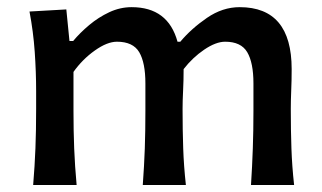

<svg xmlns="http://www.w3.org/2000/svg" viewBox="-20 -530 922 550"><path d="M75 0Q79.5 -54.5 81.5 -105.2Q83.5 -156 83.5 -218V-268Q83.5 -323.5 79.5 -381.2Q75.5 -439 64.5 -497L170 -503L179 -412.5H189.5Q209 -436 235.5 -458.2Q262 -480.5 293 -495Q324 -509.5 357 -509.5Q461.5 -509.5 488.5 -410.5H496.5Q528 -448 572.8 -478.8Q617.5 -509.5 666.5 -509.5Q815.5 -509.5 815.5 -332Q815.5 -299.5 814.2 -270.2Q813 -241 813 -218Q813 -156 814.8 -105.2Q816.5 -54.5 822.5 0H699Q702.5 -54.5 704.2 -104.8Q706 -155 706 -212.5V-291Q706 -350.5 688.2 -380.5Q670.5 -410.5 625 -410.5Q598.5 -410.5 565 -387.8Q531.5 -365 506 -332Q506 -300 504.5 -270.5Q503 -241 503 -218Q503 -156 504.8 -105.2Q506.5 -54.5 512.5 0H389Q393 -54.5 394.8 -104.8Q396.5 -155 396.5 -212.5V-291Q396.5 -350.5 378.8 -380.5Q361 -410.5 315 -410.5Q287 -410.5 251.5 -385.2Q216 -360 190.5 -324V-212.5Q190.5 -155 192.5 -104.8Q194.5 -54.5 199.5 0Z"/></svg>

Font: Commissioner Flair Medium
Style: Regular
Weight: 500
Designer: Kostas Bartsokas
Foundry: Kostas Bartsokas
Version: Version 1.000; ttfautohint (v1.8.3)